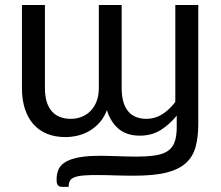

<svg xmlns="http://www.w3.org/2000/svg" viewBox="-20 -526 862 748"><path d="M752.5 -506.5V-44.5Q752.5 9.5 741.5 48Q730.5 86.5 702.2 111Q674 135.5 625.8 147Q577.5 158.5 502.5 158.5Q487 158.5 469.8 158.2Q452.5 158 435.2 157.5Q418 157 401 156.5Q384 156 369.5 156Q330.5 155.5 306.5 157.5Q282.5 159.5 269.5 164.8Q256.5 170 252 179Q247.5 188 247 202H222Q214.5 202 210.2 199.5Q206 197 203.8 192.8Q201.5 188.5 201 183.5Q200.5 178.5 200.5 173.5Q200.5 152.5 207.5 135.2Q214.5 118 234 105.8Q253.5 93.5 288 87Q322.5 80.5 377.5 81Q391 81 406.5 81.5Q422 82 438.2 82.5Q454.5 83 470.2 83.5Q486 84 500.5 84Q547 84.5 579.2 80.2Q611.5 76 631.2 63.8Q651 51.5 659.8 28.8Q668.5 6 668.5 -30.5V-75.5Q640.5 -41 605.8 -19.2Q571 2.5 525 2.5Q474 2.5 442.5 -23.8Q411 -50 396.5 -97Q386 -69 368.5 -49.2Q351 -29.5 329.8 -16.8Q308.5 -4 284 2Q259.5 8 234.5 8Q194.5 8 163.2 -4.8Q132 -17.5 110.2 -42Q88.5 -66.5 77 -102Q65.5 -137.5 65.5 -183.5V-506.5H155V-183.5Q155 -124 181 -93.5Q207 -63 256 -63Q278 -63 297.8 -70.8Q317.5 -78.5 332.5 -93.5Q347.5 -108.5 356.2 -131Q365 -153.5 365 -183.5V-506.5H454V-183.5Q454 -123 478.8 -93Q503.5 -63 550.5 -63Q583.5 -63 611.5 -80.5Q639.5 -98 663 -129V-506.5Z"/></svg>

Font: Lato 2
Style: Regular
Weight: 400
Designer: Lukasz Dziedzic with Adam Twardoch and Botio Nikoltchev
Foundry: tyPoland Lukasz Dziedzic
Version: Version 2.015; 2015-08-06; http://www.latofonts.com/